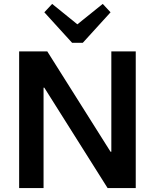

<svg xmlns="http://www.w3.org/2000/svg" viewBox="-20 -963 793 983"><path d="M675 -700V0H531L207 -514H203V0H78V-700H222L546 -186H550V-700ZM546 -900 404 -744H349L207 -900L247 -943L410 -811H342L506 -943Z"/></svg>

Font: Pathway Extreme 28pt SemiBold
Style: Regular
Weight: 600
Designer: Eduardo Rodriguez Tunni
Foundry: Eduardo Rodriguez Tunni
Version: Version 1.001;gftools[0.9.26]